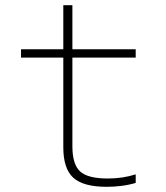

<svg xmlns="http://www.w3.org/2000/svg" viewBox="-20 -710 640 740"><path d="M391 10Q301 10 262.5 -25Q224 -60 224 -142V-488H61V-520H224V-690H259V-520H503V-488H259V-146Q259 -77 288.5 -49.5Q318 -22 395 -22Q424 -22 451 -26Q478 -30 503 -38V-5Q476 3 447.5 6.5Q419 10 391 10Z"/></svg>

Font: M PLUS Code Latin Expanded ExtraLight
Style: Regular
Weight: 250
Width: 7
Designer: Coji Morishita
Foundry: UNDERFOREST DESIGN
Version: Version 1.002; ttfautohint (v1.8.3)